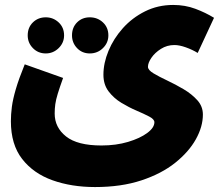

<svg xmlns="http://www.w3.org/2000/svg" viewBox="-20 -525 885 776"><path d="M24 -35Q24 -63 28 -93.5Q32 -124 44 -165Q56 -206 80 -265L235 -210Q221 -171 213.5 -146.5Q206 -122 203.5 -104Q201 -86 201 -66Q201 -10 247 26.5Q293 63 390 63Q449 63 497.5 48.5Q546 34 575 12.5Q604 -9 604 -31Q604 -43 583 -54Q562 -65 531.5 -78Q501 -91 470.5 -109.5Q440 -128 419 -155.5Q398 -183 398 -223Q398 -270 418.5 -319.5Q439 -369 476.5 -411Q514 -453 566 -479Q618 -505 680 -505Q728 -505 769.5 -489.5Q811 -474 845 -453L779 -311Q758 -324 731.5 -333.5Q705 -343 685 -343Q655 -343 630.5 -327.5Q606 -312 592 -291.5Q578 -271 578 -255Q578 -242 600.5 -228.5Q623 -215 656 -199.5Q689 -184 722 -164.5Q755 -145 777.5 -120Q800 -95 800 -62Q800 -13 771.5 38Q743 89 688 133Q633 177 551.5 204Q470 231 364 231Q269 231 192 203.5Q115 176 69.5 117.5Q24 59 24 -35ZM343 -309Q312 -309 291.5 -330.5Q271 -352 271 -382Q271 -414 291.5 -434.5Q312 -455 343 -455Q374 -455 396 -434.5Q418 -414 418 -382Q418 -352 396 -330.5Q374 -309 343 -309ZM165 -309Q134 -309 113 -330.5Q92 -352 92 -382Q92 -414 113 -434.5Q134 -455 165 -455Q195 -455 217 -434.5Q239 -414 239 -382Q239 -352 217 -330.5Q195 -309 165 -309Z"/></svg>

Font: Noto Sans Arabic Blk
Style: Regular
Weight: 900
Designer: Monotype Design Team, Nadine Chahine, Nizar Qandah and Khaled Hosny
Foundry: Monotype Imaging Inc.
Version: Version 2.012; ttfautohint (v1.8.4.7-5d5b)